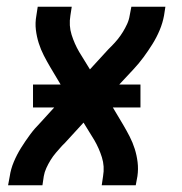

<svg xmlns="http://www.w3.org/2000/svg" viewBox="-20 -550 540 570"><path d="M4 0 9 -27Q12 -48 21 -69.5Q30 -91 42.5 -111Q55 -131 69 -150Q83 -169 100 -186L141 -231H78V-299H160L129 -351Q119 -368 110 -385.5Q101 -403 95 -422Q89 -441 86.5 -461.5Q84 -482 88 -504L92 -530H193L189 -504Q184 -474 192.5 -447Q201 -420 215 -396L247 -344L302 -404Q304 -406 306.5 -408.5Q309 -411 311 -413Q321 -423 329.5 -433.5Q338 -444 345 -455.5Q352 -467 357.5 -479Q363 -491 365 -504L370 -530H471L467 -504Q463 -482 454 -460.5Q445 -439 432.5 -419Q420 -399 406 -380Q392 -361 376 -344L334 -299H397V-231H315L346 -179Q356 -162 365 -144.5Q374 -127 380 -108Q386 -89 388.5 -68.5Q391 -48 388 -27L383 0H282L286 -27Q291 -56 282.5 -83Q274 -110 260 -134L228 -186L173 -126Q171 -124 168.5 -121.5Q166 -119 164 -117Q155 -107 146 -96.5Q137 -86 130 -74.5Q123 -63 117.5 -51Q112 -39 110 -27L106 0Z"/></svg>

Font: Iosevka Curly Semibold Oblique
Style: Regular
Weight: 600
Italic angle: -9°
Monospace: yes
Designer: Belleve Invis
Foundry: Belleve Invis
Version: Version 11.1.0; ttfautohint (v1.8.3)